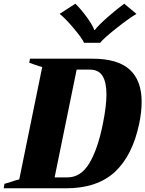

<svg xmlns="http://www.w3.org/2000/svg" viewBox="-43 -1017 785 1037"><path d="M279 -942 364 -997Q393 -969 425 -925.5Q457 -882 466 -855H469Q489 -881 538.5 -924.5Q588 -968 628 -997L694 -942Q656 -920 587 -865.5Q518 -811 498 -786H411Q400 -811 354 -865.5Q308 -920 279 -942ZM-19 -24 14 -34Q52 -47 61 -48L185 -655Q169 -659 146.5 -667Q124 -675 115 -678L119 -700H456Q593 -700 657.5 -641Q722 -582 722 -468Q722 -412 709 -350Q673 -177 577.5 -88.5Q482 0 313 0H-23ZM322 -59Q393 -59 439 -134.5Q485 -210 513 -350Q532 -445 532 -507Q532 -572 511 -606.5Q490 -641 443 -641H371L252 -59Z"/></svg>

Font: Trirong Black
Style: Italic
Weight: 900
Italic angle: -12°
Designer: Katatrad Team
Foundry: CadsonDemak
Version: Version 1.001